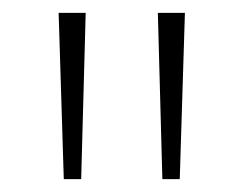

<svg xmlns="http://www.w3.org/2000/svg" viewBox="-20 -734 378 298"><path d="M113 -714H71L79 -456H106ZM267 -714H225L232 -456H259Z"/></svg>

Font: Noto Sans Arabic ExtLt
Style: Regular
Weight: 200
Designer: Monotype Design Team, Nadine Chahine, Nizar Qandah and Khaled Hosny
Foundry: Monotype Imaging Inc.
Version: Version 2.012